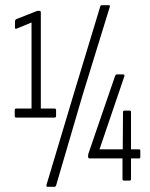

<svg xmlns="http://www.w3.org/2000/svg" viewBox="-20 -699 580 743"><path d="M43 -244Q37 -244 37 -250V-273Q37 -279 43 -279H102V-612L44 -588Q38 -586 38 -592V-616Q38 -622 43 -625L122 -656Q124 -657 126 -657Q128 -657 129 -657H132Q138 -657 138 -651V-279H191Q197 -279 197 -273V-250Q197 -244 191 -244ZM164 24Q158 24 160 16L267 -341L368 -674Q369 -679 374 -679H400Q407 -679 405 -673L299 -329L197 19Q195 24 190 24ZM460 0Q454 0 454 -6V-86H327Q321 -86 321 -92V-96Q321 -99 321.5 -101.5Q322 -104 323 -107L425 -404Q428 -411 431 -411H457Q460 -411 461 -409Q462 -407 461 -403L365 -121H455L456 -265Q456 -271 462 -271H482Q487 -271 487 -265V-121H519Q523 -121 523 -115V-92Q523 -86 519 -86H487V-6Q487 0 481 0Z"/></svg>

Font: Sofia Sans Extra Condensed Light
Style: Regular
Weight: 300
Designer: Botio Nikoltchev, Ani Petrova
Foundry: lettersoup
Version: Version 4.101